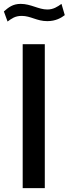

<svg xmlns="http://www.w3.org/2000/svg" viewBox="-26 -970 354 990"><path d="M91 -742V0H205V-742ZM308 -892 291 -950C270 -935 249 -921 218 -921C173 -921 133 -950 81 -950C40 -950 18 -932 -6 -911L13 -859C34 -874 51 -888 86 -888C133 -888 163 -861 218 -861C261 -861 290 -878 308 -892Z"/></svg>

Font: Bisquit Text
Style: Regular
Weight: 400
Version: Version 1.004;Glyphs 3.2.3 (3260)